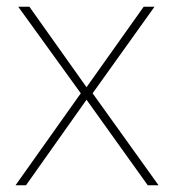

<svg xmlns="http://www.w3.org/2000/svg" viewBox="-20 -548 519 568"><path d="M219 -272 34 -528H67L236 -290L405 -528H437L254 -272L449 0H417L236 -253L57 0H26Z"/></svg>

Font: Noto Sans Cham Thin
Style: Regular
Weight: 250
Version: Version 2.002